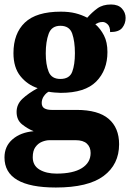

<svg xmlns="http://www.w3.org/2000/svg" viewBox="-27 -602 580 856"><path d="M222 234Q-7 234 -7 100Q-7 50 29 19Q65 -12 123 -17Q96 -28 71.5 -47.5Q47 -67 47 -103Q47 -137 73 -161.5Q99 -186 141 -209Q95 -224 64 -262.5Q33 -301 33 -365Q33 -453 84 -501.5Q135 -550 244 -550Q281 -550 309 -543Q337 -536 362 -523Q383 -547 407 -564.5Q431 -582 468 -582Q500 -582 516.5 -564Q533 -546 533 -522Q533 -497 518 -478Q503 -459 464 -459Q464 -483 453 -493.5Q442 -504 431 -504Q420 -504 412.5 -501Q405 -498 398 -494Q421 -474 436.5 -444Q452 -414 452 -370Q452 -289 402 -238.5Q352 -188 244 -188Q234 -188 216.5 -189.5Q199 -191 190 -193Q179 -188 169 -174Q159 -160 159 -143Q159 -126 171 -119Q183 -112 203 -112H314Q411 -112 457.5 -72Q504 -32 504 41Q504 131 435 182.5Q366 234 222 234ZM242 -250Q283 -250 295 -282Q307 -314 307 -365Q307 -417 295 -452Q283 -487 242 -487Q203 -487 190 -451.5Q177 -416 177 -364Q177 -314 190 -282Q203 -250 242 -250ZM225 172Q299 172 338 147.5Q377 123 377 80Q377 54 360.5 38.5Q344 23 310 23H194Q178 23 160.5 30Q143 37 131 53.5Q119 70 119 99Q119 136 149 154Q179 172 225 172Z"/></svg>

Font: Noto Serif Myanmar SemiCondensed ExtraBold
Style: Regular
Weight: 800
Width: 4
Designer: Ben Mitchell and the Monotype Design Team
Foundry: Monotype Imaging Inc.
Version: Version 2.106; ttfautohint (v1.8.4.7-5d5b)